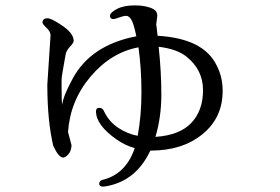

<svg xmlns="http://www.w3.org/2000/svg" viewBox="-20 -657 1040 714"><path d="M363 37Q349 37 349 26Q349 15 361 12Q448 -9 481 -106Q446 -116 414 -138Q337 -192 337 -243Q337 -256 349 -256H350Q362 -256 368 -241Q386 -204 420 -181.5Q454 -159 492 -152Q506 -226 506 -314Q506 -402 495 -481Q393 -462 317 -372.5Q241 -283 233 -166Q246 -118 246 -117Q245 -95 234 -83Q223 -71 215 -71Q198 -71 178 -115Q156 -208 156 -342V-343L168 -526Q168 -539 153 -553.5Q138 -568 138 -573Q138 -589 157 -589Q170 -589 205 -566Q254 -535 254 -505Q254 -498 240 -483Q226 -468 224 -454Q222 -440 215.5 -406Q209 -372 209 -357V-340Q209 -282 211 -267Q215 -300 251 -366Q319 -490 487 -522Q477 -571 468 -584.5Q459 -598 450 -598H449Q439 -598 423 -592Q407 -586 402 -586Q389 -586 389 -598Q389 -610 414.5 -623.5Q440 -637 482 -637Q524 -637 551 -623Q565 -615 565 -598L561 -567Q561 -562 562 -560L566 -524Q738 -514 786 -413Q808 -371 808 -319Q808 -219 733 -158Q658 -97 541 -97H539Q488 12 383 34Q370 37 363 37ZM570 -483Q580 -390 580 -305.5Q580 -221 558 -148Q648 -154 691.5 -200Q735 -246 735 -321.5Q735 -397 674 -446Q638 -475 570 -483Z"/></svg>

Font: Sawarabi Mincho
Style: Regular
Weight: 400
Version: Version 1.00